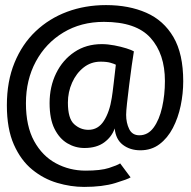

<svg xmlns="http://www.w3.org/2000/svg" viewBox="-20 -726 750 755"><path d="M310.5 9Q258.5 9 205 -6.8Q151.5 -22.5 106.8 -59Q62 -95.5 34.5 -157.5Q7 -219.5 7 -312Q7 -406 37 -479.2Q67 -552.5 120.2 -603Q173.5 -653.5 244.2 -679.8Q315 -706 397 -706Q486.5 -706 555 -676Q623.5 -646 662 -580.2Q700.5 -514.5 700.5 -406.5Q700.5 -358.5 690.5 -310.5Q680.5 -262.5 659.8 -222.8Q639 -183 607.2 -159Q575.5 -135 532 -135Q491.5 -135 463.2 -156.5Q435 -178 431 -221Q420 -188.5 390 -166.2Q360 -144 312 -144Q276 -144 244.8 -162.5Q213.5 -181 194.2 -219.8Q175 -258.5 175 -320.5Q175 -385.5 200.8 -438Q226.5 -490.5 272.8 -521.5Q319 -552.5 380 -552.5Q403.5 -552.5 429.8 -547.5Q456 -542.5 477.2 -535.8Q498.5 -529 506.5 -524Q503 -504 498 -468Q493 -432 488 -392.2Q483 -352.5 479.5 -320.2Q476 -288 476 -274.5Q476 -243 488 -218.5Q500 -194 528 -194Q562 -194 584.2 -224.5Q606.5 -255 617.5 -304Q628.5 -353 628.5 -407.5Q628.5 -514 572 -577Q515.5 -640 388.5 -640Q298.5 -640 229.2 -598.2Q160 -556.5 121 -484.2Q82 -412 82 -320Q82 -230 114.2 -171.2Q146.5 -112.5 200 -83.8Q253.5 -55 316.5 -55Q376 -55 408.5 -65.5Q441 -76 452.5 -83.5L493.5 -28.5Q482 -21 432.8 -6Q383.5 9 310.5 9ZM327.5 -215.5Q366 -215.5 388.5 -250.8Q411 -286 419.5 -341Q422.5 -359 427 -398Q431.5 -437 435.5 -471.5Q429 -475 414.5 -479.2Q400 -483.5 375.5 -483.5Q338 -483.5 309 -460.8Q280 -438 263.5 -401Q247 -364 247 -322.5Q247 -260 271.5 -237.8Q296 -215.5 327.5 -215.5Z"/></svg>

Font: League Mono
Style: Regular
Weight: 400
Width: 6
Designer: Tyler Finck
Foundry: The League of Moveable Type / Tyler Finck
Version: Version 2.300;RELEASE